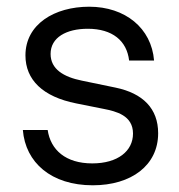

<svg xmlns="http://www.w3.org/2000/svg" viewBox="-20 -549 540 578"><path d="M259.3 8.8C375.5 8.8 456.1 -51.3 456.1 -147.9C456.1 -222.2 410.2 -268.1 328.1 -285.2L226.6 -306.2C171.4 -317.4 132.3 -340.8 132.3 -386.7C132.3 -436.5 180.2 -462.4 244.1 -462.4C318.4 -462.4 361.8 -426.3 368.7 -366.7H443.8C436 -464.4 356.9 -528.8 248.5 -528.8C144 -528.8 56.6 -476.1 56.6 -382.3C56.6 -308.6 108.9 -257.8 209 -237.8L292 -221.2C329.1 -213.9 380.4 -201.7 380.4 -147C380.4 -94.2 334.5 -57.1 257.8 -57.1C177.7 -57.1 132.3 -97.7 123.5 -157.7H48.8C56.6 -59.6 134.3 8.8 259.3 8.8Z"/></svg>

Font: Faust Sans
Style: Regular
Weight: 400
Designer: Andreas Faust
Version: Version 1.003;Glyphs 3.1.2 (3151)